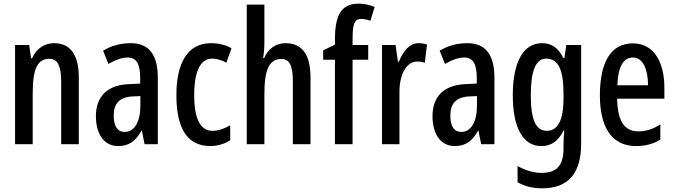

<svg xmlns="http://www.w3.org/2000/svg" viewBox="-20 -785 3674 1045"><path d="M274 -550C222 -550 178 -521 155 -468H149L139 -540H62V0H158V-274C158 -410 183 -465 249 -465C295 -465 313 -423 313 -341V0H409V-363C409 -488 362 -550 274 -550Z M692 -550C636 -550 585 -536 541 -509L570 -437C610 -460 644 -472 675 -472C723 -472 743 -436 743 -361V-330L680 -327C566 -322 502 -262 502 -153C502 -67 538 10 624 10C682 10 720 -18 750 -74H752L767 0H839V-362C839 -483 794 -550 692 -550ZM699 -260 744 -262V-210C744 -121 711 -67 659 -67C621 -67 599 -95 599 -156C599 -222 631 -256 699 -260Z M1126 10C1160 10 1203 -1 1233 -22V-103C1200 -84 1168 -73 1136 -73C1071 -73 1037 -138 1037 -267C1037 -398 1071 -466 1135 -466C1160 -466 1185 -458 1212 -444L1240 -522C1209 -540 1173 -550 1128 -550C1000 -550 940 -440 940 -267C940 -81 1002 10 1126 10Z M1419 -559V-760H1323V0H1419V-274C1419 -405 1445 -464 1511 -464C1556 -464 1574 -428 1574 -341V0H1670V-363C1670 -484 1627 -550 1534 -550C1483 -550 1439 -521 1418 -469H1412C1417 -496 1419 -527 1419 -559Z M1984 -460V-540H1899V-574C1899 -656 1910 -682 1946 -682C1962 -682 1978 -678 1996 -672L2019 -747C1987 -760 1963 -765 1931 -765C1834 -765 1803 -697 1803 -569V-542L1739 -511V-460H1803V0H1899V-460Z M2258 -550C2210 -550 2174 -508 2151 -449H2146L2133 -540H2059V0H2154V-280C2153 -379 2192 -450 2250 -450C2266 -450 2280 -448 2292 -443L2304 -543C2287 -548 2273 -550 2258 -550Z M2524 -550C2468 -550 2417 -536 2373 -509L2402 -437C2442 -460 2476 -472 2507 -472C2555 -472 2575 -436 2575 -361V-330L2512 -327C2398 -322 2334 -262 2334 -153C2334 -67 2370 10 2456 10C2514 10 2552 -18 2582 -74H2584L2599 0H2671V-362C2671 -483 2626 -550 2524 -550ZM2531 -260 2576 -262V-210C2576 -121 2543 -67 2491 -67C2453 -67 2431 -95 2431 -156C2431 -222 2463 -256 2531 -260Z M2930 -550C2831 -550 2771 -452 2771 -267C2771 -87 2828 10 2926 10C2981 10 3018 -17 3047 -74H3051C3048 -44 3047 -14 3047 8V23C3047 120 3006 156 2928 156C2886 156 2844 144 2797 119V207C2837 229 2878 240 2930 240C3079 240 3143 152 3143 -4V-540H3062L3052 -469H3046C3017 -527 2981 -550 2930 -550ZM2953 -466C3018 -466 3047 -407 3047 -273V-247C3047 -131 3016 -73 2956 -73C2897 -73 2869 -132 2869 -266C2869 -397 2895 -466 2953 -466Z M3425 -549C3306 -549 3245 -449 3245 -266C3245 -105 3301 10 3442 10C3491 10 3535 -1 3574 -25V-108C3532 -81 3495 -70 3454 -70C3377 -70 3341 -128 3339 -248H3596V-309C3596 -447 3538 -549 3425 -549ZM3425 -472C3480 -472 3507 -406 3507 -321H3340C3344 -425 3374 -472 3425 -472Z"/></svg>

Font: Noto Sans Arabic UI XCn Md
Style: Regular
Weight: 500
Width: 2
Designer: Monotype Design Team, Nadine Chahine and Nizar Qandah
Foundry: Monotype Imaging Inc.
Version: Version 2.010